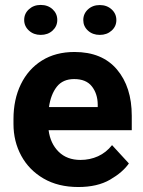

<svg xmlns="http://www.w3.org/2000/svg" viewBox="-20 -749 580 779"><path d="M297.9 9.8Q215.8 9.8 156.7 -24.7Q97.7 -59.1 66.2 -117.2Q34.7 -175.3 34.7 -246.1V-265.6Q34.7 -345.7 64.7 -407.2Q94.7 -468.8 150.1 -503.4Q205.6 -538.1 282.2 -538.1Q394.5 -538.1 454.6 -467Q514.6 -396 514.6 -279.3V-220.7H177.2Q184.1 -167 217.8 -133.5Q251.5 -100.1 306.6 -100.1Q344.7 -100.1 377.7 -115Q410.6 -129.9 434.6 -160.2L502.9 -85.9Q478 -49.8 426.5 -20Q375 9.8 297.9 9.8ZM280.8 -428.2Q234.9 -428.2 210.4 -397Q186 -365.7 178.7 -314.5H376.5V-325.2Q376 -368.7 352.8 -398.4Q329.6 -428.2 280.8 -428.2ZM78.1 -668Q78.1 -693.8 97.4 -711.4Q116.7 -729 145 -729Q174.3 -729 193.4 -711.4Q212.4 -693.8 212.4 -668Q212.4 -642.6 193.4 -625Q174.3 -607.4 145 -607.4Q116.7 -607.4 97.4 -625Q78.1 -642.6 78.1 -668ZM317.9 -667.5Q317.9 -693.4 336.9 -710.9Q356 -728.5 384.8 -728.5Q413.6 -728.5 432.9 -710.9Q452.1 -693.4 452.1 -667.5Q452.1 -642.1 432.9 -624.8Q413.6 -607.4 384.8 -607.4Q356 -607.4 336.9 -624.8Q317.9 -642.1 317.9 -667.5Z"/></svg>

Font: Vazirmatn FD
Style: Bold
Weight: 700
Designer: Saber Rastikerdar
Foundry: Saber Rastikerdar
Version: Version 33.001